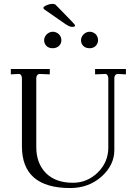

<svg xmlns="http://www.w3.org/2000/svg" viewBox="-20 -949 687 979"><path d="M35.2 -597.2H233.9V-569.8L185.1 -571.8H183.1Q174.3 -571.8 169.9 -565.9Q165 -559.6 165 -551.8V-199.2Q165 -115.7 214.8 -65.9Q263.7 -17.1 352.1 -17.1Q424.8 -17.1 479 -69.8Q532.2 -123 532.2 -195.8V-550.8Q532.2 -559.6 526.9 -566.9Q522 -573.2 514.2 -571.8L464.8 -569.8V-597.2H622.1V-569.8L583 -571.8H581.1Q572.3 -571.8 567.9 -565.9Q563 -559.6 563 -551.8V-183.1Q563 -107.9 498 -48.8Q432.1 9.8 337.9 9.8Q91.8 9.8 91.8 -203.1V-550.8Q91.8 -558.6 86.9 -566.9Q80.6 -573.2 73.2 -571.8L35.2 -569.8ZM467.8 -714.8Q456.1 -703.1 437 -703.1Q416.5 -703.1 404.8 -714.8Q393.1 -726.6 393.1 -744.1Q393.1 -760.7 407.2 -774.9Q420.9 -787.1 437 -787.1Q454.1 -787.1 467.8 -774.9Q480 -761.2 480 -744.1Q480 -727.1 467.8 -714.8ZM293 -744.1Q293 -727.1 280.8 -714.8Q267.6 -703.1 249 -703.1Q228.5 -703.1 216.8 -714.8Q205.1 -726.6 205.1 -744.1Q205.1 -760.7 219.2 -774.9Q232.9 -787.1 249 -787.1Q266.1 -787.1 279.8 -774.9Q293 -761.7 293 -744.1ZM201.2 -909.2Q201.2 -915 216.8 -921.9Q233.4 -929.2 248 -929.2Q256.8 -929.2 262.2 -925.8L282.2 -905.8L345.2 -840.8Q364.3 -821.8 362.8 -817.9Q362.8 -812 346.2 -812Q333.5 -812 308.1 -830.1L209 -898.9Q201.2 -903.8 201.2 -909.2Z"/></svg>

Font: Unna Light
Style: Regular
Weight: 300
Designer: Jorge de Buen Unna
Foundry: Omnibus-Type
Version: Version 2.007;PS 002.007;hotconv 1.0.88;makeotf.lib2.5.64775